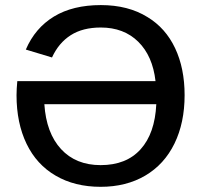

<svg xmlns="http://www.w3.org/2000/svg" viewBox="-20 -718 784 748"><path d="M585.9 -401.9Q574.7 -500 518.6 -555.4Q462.4 -610.8 372.6 -610.8Q302.2 -610.8 255.4 -580.8Q208.5 -550.8 182.6 -494.1L80.6 -524.9Q116.7 -608.9 190.2 -653.6Q263.7 -698.2 373 -698.2Q479.5 -698.2 554.7 -651.4Q625 -608.9 662.1 -530.5Q699.2 -452.1 699.2 -347.2Q699.2 -239.7 659.7 -158.7Q620.1 -77.6 545.9 -33.9Q471.7 9.8 372.1 9.8Q271 9.8 196.8 -33.7Q122.6 -76.7 83.5 -157.7Q44.4 -238.8 44.4 -347.2Q44.4 -359.4 45.2 -373Q45.9 -386.7 47.4 -401.9ZM372.1 -74.7Q472.2 -74.7 527.8 -136.5Q583.5 -198.2 588.9 -312H152.8Q160.2 -199.7 217.8 -137.2Q275.4 -74.7 372.1 -74.7Z"/></svg>

Font: Arimo Medium
Style: Regular
Weight: 500
Designer: Steve Matteson
Foundry: Monotype Imaging Inc.
Version: Version 1.33